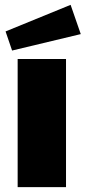

<svg xmlns="http://www.w3.org/2000/svg" viewBox="-20 -774 354 794"><path d="M253 0H53V-530H253ZM314 -633 30 -565 3 -644 272 -754Z"/></svg>

Font: Morrison Black
Style: Regular
Weight: 900
Designer: Pablo Impallari, Rodrigo Fuenzalida (Modified by Dan O. Williams)
Version: Version 0.03;June 6, 2019;FontCreator 11.5.0.2425 64-bit; tt